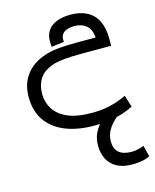

<svg xmlns="http://www.w3.org/2000/svg" viewBox="-129 -698 849 1055"><g transform="rotate(-15 296.0 -170.5)"><path d="M344 11Q251 11 182 -16.5Q113 -44 74.5 -98.5Q36 -153 36 -233Q36 -299 64.5 -344.5Q93 -390 140 -415Q168 -430 199 -439Q230 -448 272.5 -451.5Q315 -455 376 -455H476Q473 -502 446.5 -524Q420 -546 380 -546Q341 -546 321 -531.5Q301 -517 301 -492Q301 -488 301 -484Q301 -480 302 -477L230 -468Q229 -476 228.5 -483.5Q228 -491 228 -499Q228 -554 267 -583Q306 -612 375 -612Q430 -612 468.5 -591.5Q507 -571 527 -530.5Q547 -490 547 -430V-389H384Q318 -389 278.5 -385Q239 -381 214.5 -373Q190 -365 170 -352Q142 -334 127 -303Q112 -272 112 -229Q112 -186 135 -147Q158 -108 210.5 -84Q263 -60 352 -60Q387 -60 419.5 -64.5Q452 -69 484 -79Q516 -89 548 -104L569 -37Q531 -18 492.5 -7.5Q454 3 416.5 7Q379 11 344 11ZM490 271Q440 271 405.5 253Q371 235 353 201Q335 167 335 121Q335 84 350 52Q365 20 393.5 -7.5Q422 -35 460 -56L495 -69L513 -28Q464 0 436.5 38Q409 76 409 119Q409 161 433.5 182Q458 203 505 203Q523 203 541.5 199Q560 195 576 188L592 252Q568 263 543 267Q518 271 490 271Z"/></g></svg>

Font: lsinhala05
Style: Book
Weight: 400
Designer: Jelle Bosma - Monotype Design Team
Foundry: Monotype Imaging Inc.
Version: Version 2.003